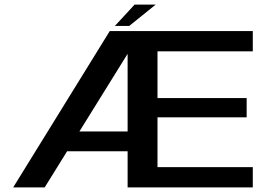

<svg xmlns="http://www.w3.org/2000/svg" viewBox="-20 -809 1174 829"><path d="M37 0H173L566 -633V-675H454ZM216 -156H555.5V-241.5H244.5ZM531 0H1071.5V-87.5H660V-302.5H1045V-385.5H660V-587.5H1071.5V-675H531ZM476 -697H538L652 -789H561Z"/></svg>

Font: Anybody SemiExpanded Medium
Style: Regular
Weight: 500
Width: 6
Version: Version 1.113;gftools[0.9.25]